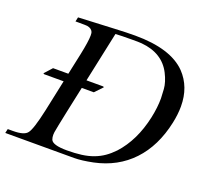

<svg xmlns="http://www.w3.org/2000/svg" viewBox="-132 -807 1008 945"><g transform="rotate(20 372.5 -334.5)"><path d="M61 -340 97 -380H177L201 -492Q216 -564 216 -594Q216 -606 214 -612Q207 -629 184 -633Q179 -634 142 -634H122L127 -657L319 -666Q380 -669 422 -669Q609 -669 690 -586Q753 -520 753 -418Q753 -377 743 -330Q715 -199 638.5 -118Q562 -37 443 -12Q384 0 346 0H-15L-10 -22H17Q76 -22 92 -44Q110 -66 133 -172L168 -337H66ZM272 -380H360L364 -377L326 -337H263L234 -201Q224 -155 218.5 -126Q213 -97 211 -86Q210 -79 210 -72Q210 -59 214 -48Q224 -23 299 -23Q341 -23 375 -27.5Q409 -32 437 -42.5Q465 -53 488 -69Q511 -85 533 -108Q607 -189 635 -318Q647 -374 647 -422Q647 -435 644.5 -470Q642 -505 620.5 -547.5Q599 -590 560 -614.5Q521 -639 465 -644Q458 -645 444 -645H411Q385 -645 364 -644.5Q343 -644 328 -643Z"/></g></svg>

Font: New Athena Unicode
Style: Italic
Weight: 400
Designer: J. Rusten 1997; rev. by R. Hancock 2001, 2002, rev. by D. Mastronarde 2002-2019
Foundry: Society for Classical Studies (formerly American Philological Association)
Version: Version 5.008